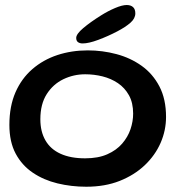

<svg xmlns="http://www.w3.org/2000/svg" viewBox="-20 -700 710 747"><path d="M315.5 26.5Q257.5 26.5 203.8 13.5Q150 0.5 107.8 -28Q65.5 -56.5 41 -102.2Q16.5 -148 16.5 -214Q16.5 -286.5 40.2 -340.8Q64 -395 106 -431.2Q148 -467.5 203.2 -485.8Q258.5 -504 321.5 -504Q378.5 -504 433 -489.5Q487.5 -475 531 -444Q574.5 -413 600.2 -363.8Q626 -314.5 626 -245Q626 -192.5 604.8 -144Q583.5 -95.5 543.2 -57.2Q503 -19 445.8 3.8Q388.5 26.5 315.5 26.5ZM311 -84Q362 -84 397.5 -99.8Q433 -115.5 455.2 -141.2Q477.5 -167 487.8 -197.5Q498 -228 498 -258Q498 -300 481.8 -329.2Q465.5 -358.5 438.8 -376.5Q412 -394.5 379 -402.8Q346 -411 311.5 -411Q266.5 -411 226.5 -391.8Q186.5 -372.5 161.8 -333.8Q137 -295 137 -236Q137 -188 156.8 -153.8Q176.5 -119.5 215.5 -101.8Q254.5 -84 311 -84ZM301.5 -531Q290.5 -531 283.5 -536Q276.5 -541 276.5 -552.5Q276.5 -567.5 304 -590.8Q331.5 -614 373 -640Q400 -657 427.8 -668.8Q455.5 -680.5 473 -680.5Q488.5 -680.5 497.5 -672.5Q506.5 -664.5 506.5 -648Q506.5 -628.5 487.8 -611.8Q469 -595 435.5 -577.5Q400 -559 362.5 -545Q325 -531 301.5 -531Z"/></svg>

Font: Gluten
Style: Regular
Weight: 400
Designer: Tyler Finck
Foundry: Etcetera Type Company
Version: Version 1.300